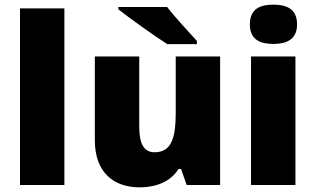

<svg xmlns="http://www.w3.org/2000/svg" viewBox="-20 -847 1358 826"><path d="M257 -51V-811H66V-51Z M699 -817H489V-807C537 -769 646 -691 700 -657H827V-671C794 -708 733 -772 699 -817ZM927 -604H736V-362C736 -252 717 -192 645 -192C598 -192 579 -230 579 -302V-604H388V-244C388 -102 472 -41 581 -41C649 -41 713 -64 748 -120H759L783 -51H927Z M1156 -827C1100 -827 1055 -810 1055 -742C1055 -676 1100 -658 1156 -658C1211 -658 1258 -676 1258 -742C1258 -810 1211 -827 1156 -827ZM1251 -604H1060V-51H1251Z"/></svg>

Font: Noto Sans Tamil UI Black
Style: Regular
Weight: 900
Designer: Jelle Bosma - Monotype Design Team
Foundry: Monotype Imaging Inc.
Version: Version 2.004